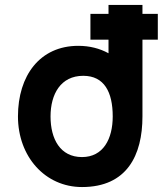

<svg xmlns="http://www.w3.org/2000/svg" viewBox="-20 -740 664 775"><path d="M311 15C492.5 15 555 -113.5 555 -270V-580H617V-684H555V-720H418V-684H345V-580H418V-525C382.5 -544.5 341.5 -555 296 -555C141 -555 52.5 -435 52.5 -270C52.5 -108 162 15 311 15ZM184 -270C184 -360 225 -434 316 -434C401 -434 435 -368 435 -270C435 -179 396.5 -106 311 -106C223 -106 184 -179 184 -270Z"/></svg>

Font: Eudonet ExtraBold
Style: Regular
Weight: 800
Designer: Mikhail Sharanda
Foundry: Mikhail Sharanda
Version: Version 4.503;Glyphs 3.1.2 (3151)